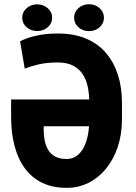

<svg xmlns="http://www.w3.org/2000/svg" viewBox="-20 -880 643 910"><path d="M253.9 -721.2Q330.1 -721.2 387.2 -697.3Q444.3 -673.3 481.9 -629.4Q519.5 -585.4 538.8 -525.4Q558.1 -465.3 558.1 -393.6V-315.4Q558.1 -243.7 538.1 -183.8Q518.1 -124 482.2 -80.3Q446.3 -36.6 398.4 -12.9Q350.6 10.7 295.4 10.3Q230 10.3 180.9 -13.2Q131.8 -36.6 98.9 -80.8Q65.9 -125 49.3 -187Q32.7 -249 32.7 -325.7V-408.7H441.9V-281.7H187V-266.6Q187 -237.3 192.4 -211.7Q197.8 -186 210 -167Q222.2 -147.9 243.2 -137.2Q264.2 -126.5 295.4 -126.5Q322.8 -126.5 343.3 -141.1Q363.8 -155.8 377.2 -181.9Q390.6 -208 397 -242.2Q403.3 -276.4 403.3 -315.4V-393.6Q403.3 -432.6 396.2 -467.3Q389.2 -502 372.1 -528.1Q355 -554.2 325.9 -569.1Q296.9 -584 253.9 -584Q199.7 -584 159.7 -574Q119.6 -564 97.2 -554.7L75.2 -684.1Q83 -689 106.7 -698Q130.4 -707 168 -714.1Q205.6 -721.2 253.9 -721.2ZM85.4 -795.9Q85.4 -822.8 106 -841.1Q126.5 -859.4 156.2 -859.4Q185.5 -859.4 206.3 -841.1Q227.1 -822.8 227.1 -795.9Q227.1 -769 206.3 -751Q185.5 -732.9 156.2 -732.9Q126.5 -732.9 106 -751Q85.4 -769 85.4 -795.9ZM331.1 -795.9Q331.1 -822.8 351.6 -841.3Q372.1 -859.9 401.9 -859.9Q431.6 -859.9 452.1 -841.3Q472.7 -822.8 472.7 -795.9Q472.7 -769.5 452.1 -751Q431.6 -732.4 401.9 -732.4Q372.1 -732.4 351.6 -751Q331.1 -769.5 331.1 -795.9Z"/></svg>

Font: Roboto Condensed ExtraBold
Style: Regular
Weight: 800
Designer: Christian Robertson
Foundry: Google
Version: Version 3.008; 2023